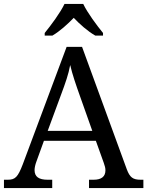

<svg xmlns="http://www.w3.org/2000/svg" viewBox="-20 -951 745 971"><path d="M164.1 -133.8 202.1 -238.8H464.8L504.9 -127C510.3 -111.8 513.2 -101.1 513.2 -89.8C513.2 -58.1 493.2 -42 453.1 -42H430.2V0H705.1V-42H691.9C651.9 -42 636.7 -53.7 621.1 -95.2L395 -713.9H316.9L95.2 -120.1C70.3 -55.7 57.6 -42 19 -42H0V0H244.1V-42H221.2C176.3 -42 154.8 -57.1 154.8 -90.8C154.8 -102.1 158.2 -118.2 164.1 -133.8ZM206.1 -771H245.1C282.7 -793 322.3 -829.1 353 -860.8C382.8 -829.1 423.3 -793 461.9 -771H501V-784.2C470.2 -821.8 421.4 -887.2 400.9 -931.2H306.2C285.6 -887.2 236.8 -821.8 206.1 -784.2ZM221.2 -289.1 289.1 -473.1C311 -531.7 326.2 -574.7 335 -622.1C346.2 -573.7 363.8 -522.9 384.8 -463.9L446.8 -289.1Z"/></svg>

Font: The Erased English
Style: Regular
Weight: 400
Designer: Monotype Design team + ligartures altered by 180 Amsterdam
Foundry: Monotype Imaging Inc.
Version: Version 1.030;Glyphs 3.1.2 (3151)